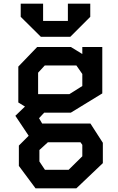

<svg xmlns="http://www.w3.org/2000/svg" viewBox="-20 -805 640 1038"><path d="M239 -36H415L425 -22V40L351 113H223L193 68V6ZM186 -412 222 -451H393L425 -405V-340L355 -296H186ZM363 -196 533 -300V-551H425V-513L363 -551H181L79 -445V-251L115 -229L63 -179L135 -71L82 -18V92L172 213H393L536 77V-33L469 -137H208L191 -166L219 -196ZM92 -714V-785H213V-692H347V-785H468V-714L360 -606H201Z"/></svg>

Font: Kode Mono SemiBold
Style: Regular
Weight: 600
Monospace: yes
Designer: Isa Ozler
Foundry: Kadena LLC
Version: Version 1.206;gftools[0.9.28]